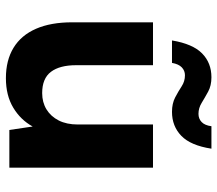

<svg xmlns="http://www.w3.org/2000/svg" viewBox="-64 -678 754 667"><g transform="rotate(90 313.5 -345.0)"><path d="M252 12Q190 12 146.5 -14.5Q103 -41 80.5 -92.5Q58 -144 58 -218V-499H207V-232Q207 -175 230 -144.5Q253 -114 304 -114Q336 -114 360.5 -129Q385 -144 399 -171.5Q413 -199 413 -238V-499H563V0H432L420 -81Q397 -39 354.5 -13.5Q312 12 252 12ZM369 -565Q340 -565 319 -576Q298 -587 280.5 -598.5Q263 -610 242 -610Q226 -610 214.5 -599Q203 -588 199 -565H121Q133 -637 166 -669.5Q199 -702 249 -702Q278 -702 299 -690.5Q320 -679 338 -668Q356 -657 376 -657Q393 -657 404.5 -668Q416 -679 419 -702H497Q486 -630 452.5 -597.5Q419 -565 369 -565Z"/></g></svg>

Font: DM Sans 20pt Black
Style: Regular
Weight: 900
Version: Version 4.004;gftools[0.9.30]